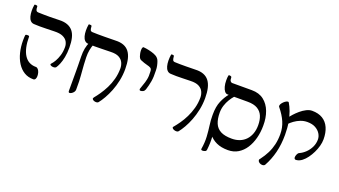

<svg xmlns="http://www.w3.org/2000/svg" viewBox="-62 -1175 3169 1797"><g transform="rotate(20 1522.5 -276.5)"><path d="M436 -168Q430 -161 417.5 -159.5Q405 -158 393 -161.5Q381 -165 377 -171.5Q373 -178 383 -187Q396 -200 411 -226Q426 -252 437.5 -289Q449 -326 449 -372Q449 -400 436 -424.5Q423 -449 391.5 -464Q360 -479 304 -477Q261 -476 225.5 -475Q190 -474 160 -474Q130 -474 102 -476Q81 -477 67 -491.5Q53 -506 46.5 -530.5Q40 -555 39.5 -585Q39 -615 44 -646Q45 -650 52.5 -650.5Q60 -651 67.5 -649Q75 -647 75 -641Q75 -616 80.5 -604.5Q86 -593 102 -592Q126 -591 152 -590.5Q178 -590 215.5 -590Q253 -590 312 -592Q360 -594 394 -581Q428 -568 449 -542Q470 -516 479.5 -476Q489 -436 489 -382Q489 -328 480.5 -285Q472 -242 459.5 -212.5Q447 -183 436 -168ZM272 12Q220 12 180.5 -12Q141 -36 113.5 -79Q86 -122 72 -178Q58 -234 58 -298Q58 -323 59 -332.5Q60 -342 61 -351Q62 -356 71.5 -357.5Q81 -359 90 -357.5Q99 -356 99 -351Q99 -232 139 -168.5Q179 -105 256 -105Q269 -105 279 -93Q289 -81 294 -64Q299 -47 299 -29.5Q299 -12 292.5 0Q286 12 272 12Z M634 16Q630 16 626.5 12.5Q623 9 623 -2Q623 -47 623 -79Q623 -111 623 -138Q623 -165 623 -193Q623 -221 622.5 -256.5Q622 -292 621 -342Q620 -386 627 -422.5Q634 -459 650 -493H694Q680 -459 673.5 -424.5Q667 -390 668 -351Q669 -311 671 -281.5Q673 -252 675 -227Q677 -202 679 -176Q681 -150 682.5 -116Q684 -82 683 -34Q683 -21 674.5 -9.5Q666 2 654.5 9Q643 16 634 16ZM584 -646Q585 -650 592.5 -650.5Q600 -651 607.5 -649Q615 -647 615 -641Q616 -616 621 -604.5Q626 -593 642 -592Q669 -591 697 -590.5Q725 -590 766.5 -590.5Q808 -591 872 -592Q920 -594 953.5 -581Q987 -568 1008 -540.5Q1029 -513 1039 -471Q1049 -429 1049 -372Q1049 -312 1037 -255Q1025 -198 1005.5 -149Q986 -100 963.5 -61Q941 -22 920 4Q914 11 901.5 12Q889 13 877 8.5Q865 4 860 -4Q855 -12 864 -23Q885 -48 909 -83Q933 -118 955 -161.5Q977 -205 990.5 -256Q1004 -307 1004 -362Q1004 -392 991.5 -419Q979 -446 949 -462.5Q919 -479 864 -477Q817 -476 778 -475Q739 -474 706 -474Q673 -474 642 -476Q621 -477 607 -491.5Q593 -506 586.5 -530.5Q580 -555 579.5 -585Q579 -615 584 -646Z M1253 -230Q1247 -230 1243.5 -233Q1240 -236 1241 -246Q1247 -268 1257 -293.5Q1267 -319 1274 -352Q1281 -385 1278 -429Q1278 -456 1264.5 -464.5Q1251 -473 1225 -479Q1199 -485 1161 -501Q1151 -505 1144 -516Q1137 -527 1131 -554Q1129 -562 1128 -571Q1127 -580 1127 -589.5Q1127 -599 1128.5 -606.5Q1130 -614 1133 -618.5Q1136 -623 1141 -623Q1167 -621 1196.5 -614.5Q1226 -608 1251.5 -598Q1277 -588 1290 -573Q1299 -565 1306 -546.5Q1313 -528 1318 -505Q1323 -482 1323 -458Q1326 -394 1318 -348.5Q1310 -303 1296 -260Q1290 -243 1277 -236.5Q1264 -230 1253 -230Z M1406 -646Q1407 -650 1414 -650.5Q1421 -651 1428 -649Q1435 -647 1435 -641Q1437 -616 1442 -604.5Q1447 -593 1463 -592Q1487 -591 1512 -590.5Q1537 -590 1574 -590.5Q1611 -591 1669 -592Q1716 -594 1749.5 -581Q1783 -568 1804 -540.5Q1825 -513 1835 -471Q1845 -429 1845 -372Q1845 -312 1833 -255Q1821 -198 1802 -149Q1783 -100 1760.5 -61Q1738 -22 1717 4Q1711 11 1698 11.5Q1685 12 1672.5 7Q1660 2 1655 -6Q1650 -14 1660 -23Q1681 -48 1705.5 -83Q1730 -118 1751.5 -161.5Q1773 -205 1787 -256Q1801 -307 1801 -362Q1801 -392 1788.5 -419Q1776 -446 1745.5 -462.5Q1715 -479 1661 -477Q1618 -476 1583.5 -475Q1549 -474 1520 -474Q1491 -474 1464 -476Q1443 -477 1429 -491.5Q1415 -506 1408.5 -530.5Q1402 -555 1401.5 -585Q1401 -615 1406 -646Z M2010 -259Q2011 -230 2018.5 -177Q2026 -124 2030.5 -59Q2035 6 2027 73Q2026 88 2013.5 93Q2001 98 1989 98Q1982 98 1977.5 95Q1973 92 1974 85Q1985 17 1981.5 -39.5Q1978 -96 1971 -146Q1964 -196 1964 -243ZM2210 12Q2142 12 2095 -10Q2048 -32 2019 -69.5Q1990 -107 1977 -154.5Q1964 -202 1964 -253Q1964 -333 1987 -386.5Q2010 -440 2041 -477H2029Q2013 -477 2000.5 -492.5Q1988 -508 1980.5 -535.5Q1973 -563 1973 -598Q1973 -614 1974 -624.5Q1975 -635 1977 -646Q1978 -651 1985.5 -651Q1993 -651 2000.5 -648Q2008 -645 2008 -639Q2008 -614 2015 -603.5Q2022 -593 2033 -592Q2083 -592 2133.5 -592Q2184 -592 2230 -592Q2303 -592 2350.5 -555Q2398 -518 2421.5 -455.5Q2445 -393 2444 -316Q2444 -250 2428.5 -191Q2413 -132 2383.5 -86.5Q2354 -41 2310.5 -14.5Q2267 12 2210 12ZM2207 -101Q2251 -101 2286 -115Q2321 -129 2346 -155.5Q2371 -182 2384.5 -219.5Q2398 -257 2398 -304Q2398 -356 2382 -394.5Q2366 -433 2329.5 -455Q2293 -477 2231 -477H2095Q2076 -456 2058.5 -427Q2041 -398 2030 -364Q2019 -330 2019 -292Q2019 -230 2037 -187Q2055 -144 2096 -122.5Q2137 -101 2207 -101Z M2851 -121Q2837 -117 2829.5 -122.5Q2822 -128 2822 -138Q2822 -149 2826 -160.5Q2830 -172 2836 -180.5Q2842 -189 2849 -191Q2880 -205 2907.5 -231.5Q2935 -258 2952 -293.5Q2969 -329 2969 -369Q2969 -398 2952.5 -425.5Q2936 -453 2903.5 -471.5Q2871 -490 2821 -490Q2786 -490 2754 -477.5Q2722 -465 2695 -445.5Q2668 -426 2648 -404Q2643 -399 2637 -404.5Q2631 -410 2627 -419.5Q2623 -429 2622 -435Q2621 -442 2632.5 -461Q2644 -480 2665.5 -504Q2687 -528 2714 -551Q2741 -574 2770.5 -589Q2800 -604 2827 -604Q2890 -604 2932.5 -578Q2975 -552 2996.5 -503.5Q3018 -455 3018 -389Q3018 -357 3008.5 -322Q2999 -287 2982.5 -253Q2966 -219 2945 -190.5Q2924 -162 2900 -143.5Q2876 -125 2851 -121ZM2586 21Q2580 30 2569 32Q2558 34 2546 30.5Q2534 27 2525.5 19.5Q2517 12 2515.5 2Q2514 -8 2525 -18Q2556 -59 2577.5 -102Q2599 -145 2610 -192.5Q2621 -240 2621 -295Q2621 -360 2596.5 -416.5Q2572 -473 2526 -529Q2518 -537 2521 -548.5Q2524 -560 2534 -572.5Q2544 -585 2556 -594Q2568 -603 2579 -606Q2590 -609 2594 -602Q2613 -571 2629 -528Q2645 -485 2655 -429.5Q2665 -374 2665 -304Q2665 -211 2645 -130Q2625 -49 2586 21Z"/></g></svg>

Font: Noto Rashi Hebrew
Style: Regular
Weight: 400
Version: Version 1.006